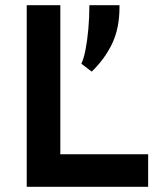

<svg xmlns="http://www.w3.org/2000/svg" viewBox="-20 -720 606 740"><path d="M83 0V-700H212.5V-125.5H551V0ZM333.5 -444 293.5 -474.5Q302.5 -492.5 309.5 -528Q316.5 -563.5 320.5 -608.5Q324.5 -653.5 324.5 -700H440.5V-692Q440.5 -610.5 411.8 -551Q383 -491.5 333.5 -444Z"/></svg>

Font: Overpass
Style: Bold
Weight: 700
Designer: Delve Withrington, Dave Bailey, Thomas Jockin
Foundry: Delve Fonts LLC
Version: Version 4.000; ttfautohint (v1.8.3)